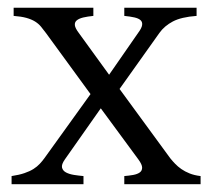

<svg xmlns="http://www.w3.org/2000/svg" viewBox="-20 -474 543 494"><path d="M299.8 0V-21Q312 -22 322.8 -23.9Q333.5 -25.9 339.6 -30.3Q345.7 -34.7 345.7 -42.7Q345.7 -50.8 335.9 -64L239.3 -195.3L147 -64Q137.7 -50.8 139.6 -42.7Q141.6 -34.7 149.9 -30.3Q158.2 -25.9 170.7 -23.9Q183.1 -22 194.8 -21V0H9.8V-21Q29.3 -23.9 43 -28.6Q56.6 -33.2 66.2 -39.3Q75.7 -45.4 82.3 -52.5Q88.9 -59.6 94.2 -66.9L212.9 -231.9L98.1 -389.2Q91.8 -397.9 85.4 -405.5Q79.1 -413.1 70.1 -418.7Q61 -424.3 47.9 -428Q34.7 -431.6 15.1 -433.1V-454.1H220.2V-433.1Q205.1 -431.6 194.1 -429Q183.1 -426.3 177.5 -421.6Q171.9 -417 172.6 -409.4Q173.3 -401.9 182.1 -390.1L260.7 -281.7L335.9 -390.1Q344.7 -401.9 345.7 -409.7Q346.7 -417.5 341.6 -422.1Q336.4 -426.8 325.7 -429.2Q314.9 -431.6 299.8 -433.1V-454.1H485.8V-433.1Q446.3 -430.2 424.6 -418.7Q402.8 -407.2 390.1 -389.2L287.6 -245.1L418 -66.9Q423.8 -59.6 430.7 -52.5Q437.5 -45.4 446.5 -39.1Q455.6 -32.7 467.8 -27.8Q480 -22.9 496.1 -21V0Z"/></svg>

Font: Gentium Plus Am
Style: Regular
Weight: 400
Designer: J. Victor Gaultney, Annie Olsen, Iska Routamaa, Becca Hirsbrunner
Foundry: SIL International
Version: Version 5.000